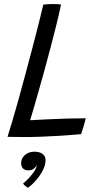

<svg xmlns="http://www.w3.org/2000/svg" viewBox="-20 -668 520 931"><path d="M16.5 -4.5Q25.5 -32 39.5 -80Q53.5 -128 70.5 -188.2Q87.5 -248.5 104.5 -313Q122 -377.5 138.5 -440.8Q155 -504 168.5 -557.2Q182 -610.5 190 -645.5Q197 -646.5 210.2 -647.5Q223.5 -648.5 236.5 -648.5Q247 -648.5 259.5 -647.8Q272 -647 276 -646Q268 -607 255 -554Q242 -501 226.2 -441.2Q210.5 -381.5 194 -321.2Q177.5 -261 162 -207.5Q150.5 -167 141.2 -135.2Q132 -103.5 126 -85Q160 -87 205.8 -89.2Q251.5 -91.5 301.2 -93Q351 -94.5 395.5 -94.5Q393 -81.5 386.2 -58Q379.5 -34.5 373.5 -17.5Q317.5 -12.5 268.8 -9.5Q220 -6.5 177 -5Q135 -3.5 95.2 -3.5Q55.5 -3.5 16.5 -4.5ZM115.5 242.5Q112 240.5 104 235Q96 229.5 92 221.5Q103.5 213 118.5 197Q133.5 181 145 164.2Q156.5 147.5 157 137Q157 134.5 157 133.5Q153.5 142.5 143.8 150.2Q134 158 117.5 158Q99.5 158 91 148.2Q82.5 138.5 82.5 123Q82.5 99.5 101 83.5Q119.5 67.5 147.5 67.5Q171 67.5 186 78.2Q201 89 201 109.5Q201 131.5 188.2 156.8Q175.5 182 155.8 205Q136 228 115.5 242.5Z"/></svg>

Font: Grandstander Light
Style: Italic
Weight: 300
Italic angle: -15°
Designer: Tyler Finck
Foundry: Etcetera Type Co
Version: Version 1.200; ttfautohint (v1.8.3)